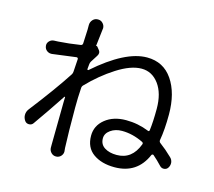

<svg xmlns="http://www.w3.org/2000/svg" viewBox="-114 -929 1228 1102"><g transform="rotate(15 500.0 -378.0)"><path d="M640.6 -65.4Q731.4 -65.4 767.6 -162.1Q771.5 -170.9 762.7 -175.8Q699.2 -207 635.7 -207Q596.7 -207 568.4 -187Q540 -167 540 -137.7Q540 -101.6 568.4 -83.5Q596.7 -65.4 640.6 -65.4ZM365.2 -639.6Q370.1 -640.6 373 -637.7L384.8 -623Q392.6 -614.3 392.6 -604.5Q392.6 -595.7 386.7 -586.9Q376 -570.3 359.4 -543.9Q355.5 -537.1 354.5 -528.3Q353.5 -523.4 353 -513.2Q352.5 -502.9 351.6 -498Q351.6 -495.1 354 -494.1Q356.4 -493.2 358.4 -494.1Q537.1 -651.4 666 -651.4Q763.7 -651.4 817.4 -572.8Q871.1 -494.1 871.1 -367.2Q871.1 -277.3 859.4 -211.9Q858.4 -202.1 866.2 -196.3Q903.3 -168.9 940.4 -132.8Q953.1 -121.1 955.1 -103.5Q955.1 -101.6 955.1 -98.6Q955.1 -85 947.3 -72.8Q939.5 -60.5 924.8 -59.1Q910.2 -57.6 899.4 -68.4Q873 -96.7 845.7 -120.1Q842.8 -122.1 839.4 -121.1Q835.9 -120.1 834 -117.2Q781.2 5.9 646.5 5.9Q569.3 5.9 520 -29.3Q470.7 -64.5 470.7 -134.8Q470.7 -194.3 519 -233.4Q567.4 -272.5 642.6 -272.5Q713.9 -272.5 778.3 -246.1Q781.2 -244.1 784.7 -246.1Q788.1 -248 788.1 -252Q794.9 -304.7 794.9 -380.9Q794.9 -472.7 754.9 -526.9Q714.8 -581.1 652.3 -581.1Q588.9 -581.1 506.3 -528.3Q423.8 -475.6 351.6 -400.4Q344.7 -392.6 344.7 -382.8Q340.8 -327.1 340.8 -265.6Q340.8 -116.2 344.7 -27.3L346.7 -6.8Q346.7 8.8 335.9 20.5Q324.2 33.2 306.6 33.2Q289.1 33.2 277.3 20.5Q265.6 7.8 265.6 -8.8V-26.4Q268.6 -237.3 268.6 -280.3Q268.6 -284.2 269 -293.9Q269.5 -303.7 269.5 -308.6Q269.5 -310.5 267.6 -311Q265.6 -311.5 264.6 -309.6Q198.2 -209 133.8 -118.2Q125 -105.5 108.9 -105.5Q92.8 -105.5 84 -118.2Q73.2 -133.8 73.2 -151.4Q73.2 -170.9 85 -186.5Q204.1 -339.8 272.5 -445.3Q278.3 -454.1 278.3 -463.9Q281.2 -512.7 283.2 -539.1Q283.2 -543 280.8 -545.4Q278.3 -547.9 274.4 -547.9Q249 -544.9 131.8 -529.3Q128.9 -529.3 126 -529.3Q113.3 -529.3 101.6 -538.1Q88.9 -547.9 86.9 -565.4Q85 -581.1 96.2 -593.3Q107.4 -605.5 124 -606.4Q127.9 -606.4 148.4 -607.4Q210.9 -611.3 279.3 -622.1Q289.1 -624 290 -633.8Q293.9 -702.1 293.9 -716.8Q293.9 -719.7 293.9 -730.5V-744.1Q293.9 -762.7 306.6 -776.4Q318.4 -789.1 335.9 -789.1Q336.9 -789.1 337.9 -789.1Q356.4 -789.1 368.2 -774.4Q377.9 -762.7 377.9 -748Q377.9 -744.1 377 -741.2Q371.1 -695.3 365.2 -639.6Q365.2 -638.7 365.2 -639.6Z"/></g></svg>

Font: Gen Jyuu GothicX Regular
Style: Regular
Weight: 400
Designer: [Source Han Sans]
Ryoko NISHIZUKA  (kana & ideographs); Paul D. Hunt (Latin, Greek & Cyrillic); Wenlong ZHANG  (bopomofo
Version: Version 1.002.20150607